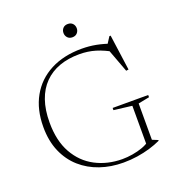

<svg xmlns="http://www.w3.org/2000/svg" viewBox="-150 -968 1017 1101"><g transform="rotate(-20 358.0 -418.0)"><path d="M613 -57.5 647.5 -43.5V-39Q616.5 -24.5 579.5 -13.5Q542.5 -2.5 501.2 3.8Q460 10 416.5 10Q340.5 10 274.8 -12.5Q209 -35 159.2 -79Q109.5 -123 81.2 -188.2Q53 -253.5 53 -338.5Q53 -445.5 96.8 -523.5Q140.5 -601.5 221.5 -643.8Q302.5 -686 412.5 -686Q458 -686 500.5 -677.8Q543 -669.5 588.5 -653L560 -657L587.5 -699.5H595L625 -482L610 -480L548.5 -645L590 -601Q533 -633.5 487 -647.2Q441 -661 389 -661Q321 -661 267 -641.5Q213 -622 174.5 -583Q136 -544 115.8 -486Q95.5 -428 95.5 -350.5Q95.5 -239 138 -163.5Q180.5 -88 253.2 -49.8Q326 -11.5 416.5 -11Q447.5 -11 480.2 -16.5Q513 -22 541.8 -32.5Q570.5 -43 587.5 -57L574.5 -34V-279L464 -292.5V-306H681V-292.5L613 -279ZM386.5 -765.5Q367.5 -765.5 356.8 -777.5Q346 -789.5 346 -806Q346 -823 356.8 -834.8Q367.5 -846.5 386.5 -846.5Q405.5 -846.5 416.2 -834.8Q427 -823 427 -806Q427 -789.5 416.2 -777.5Q405.5 -765.5 386.5 -765.5Z"/></g></svg>

Font: Newsreader 16pt 16pt ExtraLight
Style: Regular
Weight: 250
Version: Version 1.003